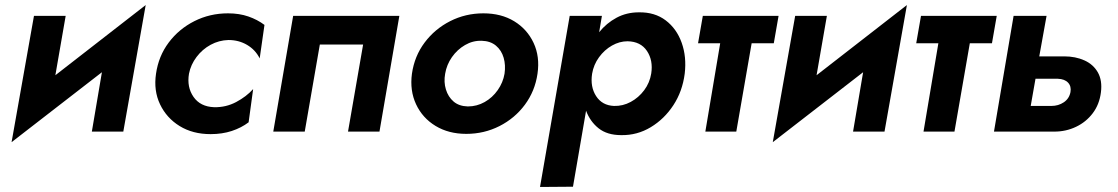

<svg xmlns="http://www.w3.org/2000/svg" viewBox="-20 -523 4443 763"><path d="M241 -460 200 -224 559 -503 470 0H345L385 -236L26 42L115 -460Z M731 -230Q722 -177 749 -138Q776 -99 831 -97Q878 -96 918.5 -117.5Q959 -139 986 -169L968 -37Q939 -15 901 -2.5Q863 10 817 10Q746 10 694 -22Q642 -54 616 -108.5Q590 -163 600 -230Q610 -300 650.5 -354Q691 -408 752.5 -439Q814 -470 886 -470Q931 -470 967 -457.5Q1003 -445 1031 -424L1012 -291Q995 -325 962 -344.5Q929 -364 888 -364Q850 -363 817 -345Q784 -327 761 -296.5Q738 -266 731 -230Z M1567 -460 1488 0H1363L1423 -346H1251L1191 0H1066L1145 -460Z M1617 -230Q1627 -300 1667.5 -354Q1708 -408 1769 -439Q1830 -470 1901 -470Q1972 -470 2023.5 -438.5Q2075 -407 2100.5 -352.5Q2126 -298 2116 -230Q2106 -161 2066 -107Q2026 -53 1965 -22Q1904 9 1833 9Q1763 9 1711 -22.5Q1659 -54 1633.5 -108.5Q1608 -163 1617 -230ZM1749 -230Q1743 -197 1752 -167.5Q1761 -138 1782.5 -119.5Q1804 -101 1839 -100Q1875 -100 1906 -117.5Q1937 -135 1958 -165Q1979 -195 1985 -230Q1990 -264 1981.5 -293.5Q1973 -323 1951 -341.5Q1929 -360 1894 -361Q1859 -362 1828 -344Q1797 -326 1776 -296Q1755 -266 1749 -230Z M2257 219 2126 220 2244 -460H2372L2361 -395Q2390 -431 2430 -452.5Q2470 -474 2519 -474Q2582 -475 2625.5 -442Q2669 -409 2689 -353Q2709 -297 2701 -230Q2692 -160 2656 -105Q2620 -50 2566 -17.5Q2512 15 2449 14Q2393 14 2359 -13Q2325 -40 2309 -83ZM2568 -231Q2576 -283 2551 -320.5Q2526 -358 2474 -359Q2442 -359 2412 -342Q2382 -325 2360.5 -295.5Q2339 -266 2333 -230Q2325 -178 2349 -141Q2373 -104 2420 -102Q2455 -101 2486.5 -118Q2518 -135 2540 -164.5Q2562 -194 2568 -231Z M2773 -460H3074L3055 -351H2967L2906 0H2783L2842 -351H2754Z M3266 -460 3225 -224 3584 -503 3495 0H3370L3410 -236L3051 42L3140 -460Z M3640 -460H3941L3922 -351H3834L3773 0H3650L3709 -351H3621Z M4008 -460H4139L4110 -299H4209Q4254 -299 4289.5 -283Q4325 -267 4343 -235Q4361 -203 4355 -156Q4349 -108 4322.5 -73Q4296 -38 4256 -19Q4216 0 4170 0H4058H3930ZM4184 -210H4095L4076 -102H4158Q4186 -102 4207.5 -116.5Q4229 -131 4234 -157Q4238 -180 4224.5 -194.5Q4211 -209 4184 -210Z"/></svg>

Font: Von Semi
Style: Italic
Weight: 600
Version: Version 4.000; ttfautohint (v1.8.4.7-5d5b)